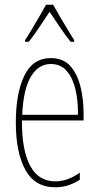

<svg xmlns="http://www.w3.org/2000/svg" viewBox="-20 -783 420 813"><path d="M195 -537Q248 -537 278 -503Q308 -469 321 -415Q334 -361 334 -301V-273H73Q72 -148 107.5 -81.5Q143 -15 214 -15Q266 -15 318 -52V-22Q297 -8 271 1Q245 10 214 10Q128 10 87.5 -63.5Q47 -137 47 -264Q47 -388 83 -462.5Q119 -537 195 -537ZM195 -512Q143 -512 111 -459Q79 -406 74 -297H310Q311 -356 299.5 -404.5Q288 -453 262.5 -482.5Q237 -512 195 -512ZM205 -763Q218 -740 236.5 -708Q255 -676 271.5 -649.5Q288 -623 294 -613V-606H279Q258 -632 234 -667.5Q210 -703 190 -733Q171 -705 146.5 -668Q122 -631 102 -606H86V-613Q97 -629 113 -656Q129 -683 146 -712Q163 -741 175 -763Z"/></svg>

Font: Noto Sans Gujarati ExtraCondensed Thin
Style: Regular
Weight: 100
Width: 2
Designer: Jelle Bosma - Monotype Design Team, Universal Thirst
Foundry: Monotype Imaging Inc.
Version: Version 2.106; ttfautohint (v1.8.4.7-5d5b)